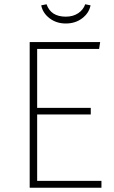

<svg xmlns="http://www.w3.org/2000/svg" viewBox="-20 -879 536 899"><path d="M444 -650H154V-374H405V-343H154V-32H455V0H119V-682H449ZM288 -769Q244 -769 212 -793.5Q180 -818 173 -854L198 -859Q218 -801 288 -801Q322 -801 346 -817Q370 -833 379 -859L404 -854Q397 -818 365 -793.5Q333 -769 288 -769Z"/></svg>

Font: FiraSans
Style: Regular
Weight: 200
Designer: Carrois Corporate & Edenspiekermann AG
Foundry: Carrois Corporate GbR & Edenspiekermann AG
Version: Version 3.106;PS 003.106;hotconv 1.0.70;makeotf.lib2.5.58329